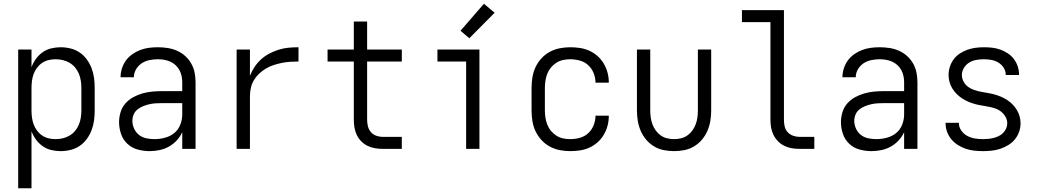

<svg xmlns="http://www.w3.org/2000/svg" viewBox="-20 -794 5540 1024"><path d="M77 210V-530H148V-436Q157 -460 172 -480.5Q187 -501 207.5 -515.5Q228 -530 253 -536Q278 -542 303 -542Q330 -542 356.5 -535.5Q383 -529 405 -514Q427 -499 443 -477Q459 -455 468.5 -430Q478 -405 481.5 -378.5Q485 -352 485 -325V-205Q485 -178 481.5 -151.5Q478 -125 468.5 -100Q459 -75 443 -53Q427 -31 405 -16Q383 -1 356.5 5.5Q330 12 303 12Q278 12 253 6Q228 0 207.5 -14.5Q187 -29 172 -49.5Q157 -70 148 -94V210ZM276 -52Q296 -52 315 -56.5Q334 -61 351 -71Q368 -81 380.5 -96Q393 -111 400.5 -129Q408 -147 411 -166.5Q414 -186 414 -205V-325Q414 -344 411 -363.5Q408 -383 400.5 -401Q393 -419 380.5 -434Q368 -449 351 -459Q334 -469 315 -473.5Q296 -478 276 -478Q257 -478 238.5 -473.5Q220 -469 204.5 -458.5Q189 -448 177.5 -432.5Q166 -417 159.5 -399.5Q153 -382 150.5 -363Q148 -344 148 -325V-205Q148 -186 150.5 -167Q153 -148 159.5 -130.5Q166 -113 177.5 -97.5Q189 -82 204.5 -71.5Q220 -61 238.5 -56.5Q257 -52 276 -52Z M778 12Q746 12 714.5 3.5Q683 -5 659.5 -27Q636 -49 625.5 -80Q615 -111 615 -143Q615 -169 623 -195.5Q631 -222 648.5 -242Q666 -262 689.5 -275Q713 -288 739 -295.5Q765 -303 791.5 -305.5Q818 -308 845 -308H952V-355Q952 -372 948.5 -388.5Q945 -405 937 -420Q929 -435 916.5 -446.5Q904 -458 888.5 -465Q873 -472 856 -475Q839 -478 822 -478Q800 -478 777.5 -473.5Q755 -469 736.5 -457Q718 -445 706 -425Q694 -405 694 -382H623Q623 -406 630.5 -429.5Q638 -453 652 -472Q666 -491 686 -505Q706 -519 728.5 -527.5Q751 -536 774.5 -539Q798 -542 822 -542Q848 -542 874 -538Q900 -534 924 -523.5Q948 -513 967.5 -495.5Q987 -478 1000 -455Q1013 -432 1018 -406.5Q1023 -381 1023 -355V0H952V-89Q941 -65 922.5 -45Q904 -25 880.5 -12Q857 1 830.5 6.5Q804 12 778 12ZM804 -52Q832 -52 860 -59.5Q888 -67 909.5 -84.5Q931 -102 941.5 -129Q952 -156 952 -184V-244H845Q828 -244 810.5 -243Q793 -242 776 -238Q759 -234 743 -227.5Q727 -221 713.5 -210.5Q700 -200 693 -183.5Q686 -167 686 -150Q686 -128 695.5 -107.5Q705 -87 722 -74Q739 -61 760.5 -56.5Q782 -52 804 -52Z M1242 0V-530H1313V-390Q1323 -415 1338 -437.5Q1353 -460 1373 -478Q1393 -496 1417 -508.5Q1441 -521 1466.5 -529Q1492 -537 1518.5 -539.5Q1545 -542 1572 -542V-466Q1550 -466 1527.5 -464.5Q1505 -463 1483 -458.5Q1461 -454 1439.5 -447Q1418 -440 1398.5 -428.5Q1379 -417 1362.5 -401.5Q1346 -386 1334.5 -367Q1323 -348 1318 -325.5Q1313 -303 1313 -281V0Z M2123 0H2021Q2001 0 1980 -3.5Q1959 -7 1940.5 -16Q1922 -25 1907 -40Q1892 -55 1883 -74Q1874 -93 1870.5 -113.5Q1867 -134 1867 -155V-466H1727V-530H1867V-679H1938V-530H2123V-466H1938V-155Q1938 -137 1942.5 -119.5Q1947 -102 1958.5 -89Q1970 -76 1987 -70Q2004 -64 2021 -64H2123Z M2466 0V-466H2313V-530H2537V0Z M2483 -590 2436 -630 2561 -774 2618 -726Z M3021 12Q2993 12 2965 6.5Q2937 1 2912 -12.5Q2887 -26 2867.5 -47.5Q2848 -69 2836 -94.5Q2824 -120 2819.5 -148.5Q2815 -177 2815 -205V-325Q2815 -353 2819.5 -381.5Q2824 -410 2836 -435.5Q2848 -461 2867.5 -482.5Q2887 -504 2912 -517.5Q2937 -531 2965 -536.5Q2993 -542 3021 -542Q3048 -542 3074 -538Q3100 -534 3124 -523Q3148 -512 3167.5 -494.5Q3187 -477 3200.5 -454Q3214 -431 3220.5 -405.5Q3227 -380 3227 -354V-353H3156Q3156 -379 3146 -404Q3136 -429 3117 -446.5Q3098 -464 3072.5 -471Q3047 -478 3021 -478Q3002 -478 2983 -474Q2964 -470 2947.5 -459.5Q2931 -449 2918.5 -434Q2906 -419 2899 -401Q2892 -383 2889 -363.5Q2886 -344 2886 -325V-205Q2886 -186 2889 -166.5Q2892 -147 2899 -129Q2906 -111 2918.5 -96Q2931 -81 2947.5 -70.5Q2964 -60 2983 -56Q3002 -52 3021 -52Q3047 -52 3072.5 -59Q3098 -66 3117 -83.5Q3136 -101 3146 -126Q3156 -151 3156 -177H3227V-176Q3227 -150 3220.5 -124.5Q3214 -99 3200.5 -76Q3187 -53 3167.5 -35.5Q3148 -18 3124 -7Q3100 4 3074 8Q3048 12 3021 12Z M3575 12Q3547 12 3519.5 6.5Q3492 1 3468 -13.5Q3444 -28 3426 -49.5Q3408 -71 3397 -96.5Q3386 -122 3381.5 -149.5Q3377 -177 3377 -205V-530H3448V-205Q3448 -186 3450.5 -167.5Q3453 -149 3459.5 -131.5Q3466 -114 3477 -98.5Q3488 -83 3503.5 -72Q3519 -61 3537.5 -56.5Q3556 -52 3575 -52Q3594 -52 3612.5 -56.5Q3631 -61 3646.5 -72Q3662 -83 3673 -98.5Q3684 -114 3690.5 -131.5Q3697 -149 3699.5 -167.5Q3702 -186 3702 -205V-530H3773V-205Q3773 -177 3768.5 -149.5Q3764 -122 3753 -96.5Q3742 -71 3724 -49.5Q3706 -28 3682 -13.5Q3658 1 3630.5 6.5Q3603 12 3575 12Z M4323 0H4244Q4223 0 4202.5 -3.5Q4182 -7 4163.5 -16Q4145 -25 4130 -40Q4115 -55 4105.5 -74Q4096 -93 4092.5 -113.5Q4089 -134 4089 -155V-676H3937V-740H4161V-155Q4161 -137 4165 -119.5Q4169 -102 4181 -89Q4193 -76 4210 -70Q4227 -64 4244 -64H4323Z M4628 12Q4596 12 4564.5 3.5Q4533 -5 4509.5 -27Q4486 -49 4475.5 -80Q4465 -111 4465 -143Q4465 -169 4473 -195.5Q4481 -222 4498.5 -242Q4516 -262 4539.5 -275Q4563 -288 4589 -295.5Q4615 -303 4641.5 -305.5Q4668 -308 4695 -308H4802V-355Q4802 -372 4798.5 -388.5Q4795 -405 4787 -420Q4779 -435 4766.5 -446.5Q4754 -458 4738.5 -465Q4723 -472 4706 -475Q4689 -478 4672 -478Q4650 -478 4627.5 -473.5Q4605 -469 4586.5 -457Q4568 -445 4556 -425Q4544 -405 4544 -382H4473Q4473 -406 4480.5 -429.5Q4488 -453 4502 -472Q4516 -491 4536 -505Q4556 -519 4578.5 -527.5Q4601 -536 4624.5 -539Q4648 -542 4672 -542Q4698 -542 4724 -538Q4750 -534 4774 -523.5Q4798 -513 4817.5 -495.5Q4837 -478 4850 -455Q4863 -432 4868 -406.5Q4873 -381 4873 -355V0H4802V-89Q4791 -65 4772.5 -45Q4754 -25 4730.5 -12Q4707 1 4680.5 6.5Q4654 12 4628 12ZM4654 -52Q4682 -52 4710 -59.5Q4738 -67 4759.5 -84.5Q4781 -102 4791.5 -129Q4802 -156 4802 -184V-244H4695Q4678 -244 4660.5 -243Q4643 -242 4626 -238Q4609 -234 4593 -227.5Q4577 -221 4563.5 -210.5Q4550 -200 4543 -183.5Q4536 -167 4536 -150Q4536 -128 4545.5 -107.5Q4555 -87 4572 -74Q4589 -61 4610.5 -56.5Q4632 -52 4654 -52Z M5223 12Q5199 12 5176 9.5Q5153 7 5131 -0.5Q5109 -8 5089 -20.5Q5069 -33 5054 -51Q5039 -69 5031 -91Q5023 -113 5023 -137V-139H5094V-138Q5094 -116 5107 -97.5Q5120 -79 5139 -69Q5158 -59 5179.5 -55.5Q5201 -52 5223 -52Q5237 -52 5251.5 -53.5Q5266 -55 5280 -58.5Q5294 -62 5307 -68.5Q5320 -75 5330 -85Q5340 -95 5346 -108.5Q5352 -122 5352 -136Q5352 -155 5342.5 -171.5Q5333 -188 5318 -199.5Q5303 -211 5285.5 -216.5Q5268 -222 5249.5 -225.5Q5231 -229 5212.5 -232Q5194 -235 5176.5 -240Q5159 -245 5142 -252.5Q5125 -260 5109.5 -270.5Q5094 -281 5081 -294Q5068 -307 5058.5 -323Q5049 -339 5044 -357.5Q5039 -376 5039 -394Q5039 -416 5046 -438Q5053 -460 5066.5 -478Q5080 -496 5099 -508.5Q5118 -521 5139 -528.5Q5160 -536 5182.5 -539Q5205 -542 5227 -542Q5250 -542 5272 -539.5Q5294 -537 5315 -529.5Q5336 -522 5355 -509.5Q5374 -497 5387.5 -479Q5401 -461 5408 -439.5Q5415 -418 5415 -396V-394H5344V-395Q5344 -415 5333 -432.5Q5322 -450 5304.5 -460.5Q5287 -471 5267 -474.5Q5247 -478 5227 -478Q5207 -478 5187 -474.5Q5167 -471 5149.5 -460.5Q5132 -450 5121 -432Q5110 -414 5110 -394Q5110 -376 5119 -359Q5128 -342 5143 -331Q5158 -320 5176 -314Q5194 -308 5212 -304.5Q5230 -301 5248.5 -298Q5267 -295 5285 -290Q5303 -285 5320 -277.5Q5337 -270 5352.5 -260Q5368 -250 5381 -236.5Q5394 -223 5403.5 -207Q5413 -191 5418 -173Q5423 -155 5423 -136Q5423 -113 5415 -90.5Q5407 -68 5392 -50Q5377 -32 5357 -20Q5337 -8 5315 -0.5Q5293 7 5269.5 9.5Q5246 12 5223 12Z"/></svg>

Font: Lode
Style: Regular
Weight: 400
Monospace: yes
Designer: Belleve Invis
Foundry: Belleve Invis
Version: Version 29.2.0; ttfautohint (v1.8.3)